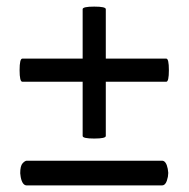

<svg xmlns="http://www.w3.org/2000/svg" viewBox="-20 -564 574 584"><path d="M472.7 -75.2Q485.4 -75.2 490.2 -50.8Q491.2 -44.4 491.7 -39.1V-37.1Q491.7 -32.2 490.7 -26.4Q489.3 -19.5 487.3 -13.7Q482.4 0 472.7 0H61.5Q47.9 0 43 -25.4Q42 -31.7 41.5 -37.1Q41.5 -59.6 48.8 -67.4Q56.2 -75.2 61.5 -75.2ZM47.9 -315.4Q39.6 -315.4 39.6 -350.6Q39.6 -385.7 47.9 -385.7H231.4V-536.1Q231.4 -543.9 266.6 -543.9Q301.8 -543.9 301.8 -536.1V-385.7H485.8Q493.7 -385.7 493.7 -350.6Q493.7 -315.4 485.8 -315.4H301.8V-150.4Q301.8 -142.6 266.6 -142.6Q231.4 -142.6 231.4 -150.4V-315.4Z"/></svg>

Font: Copse
Style: Regular
Weight: 400
Version: Version 1.000